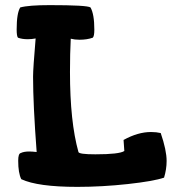

<svg xmlns="http://www.w3.org/2000/svg" viewBox="-20 -727 679 749"><path d="M45 -612Q45 -676 59 -698Q92 -707 174 -707Q320 -707 333 -698Q348 -672 348 -611Q348 -586 342 -580Q320 -572 290 -572Q271 -572 256 -576Q253 -519 253 -446Q253 -252 286 -134Q288 -125 352 -125Q446 -125 465 -138L462 -181Q518 -212 569 -212Q590 -212 607 -208Q630 -141 630 -99Q630 -67 620 -34Q579 -20 478.5 -9Q378 2 282 2Q127 2 63 -28Q51 -52 51 -100Q51 -128 61 -130Q73 -136 94 -136Q105 -136 123 -134Q109 -319 109 -428Q109 -459 119 -577Q104 -574 88 -574Q66 -574 50 -580Q45 -586 45 -612Z"/></svg>

Font: Gorditas
Style: Regular
Weight: 400
Designer: Gustavo Dipre (gbrenda1987@gmail.com)
Foundry: Gustavo Dipre (gbrenda1987@gmail.com)
Version: Version 1.001